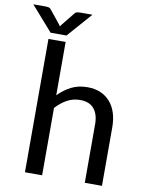

<svg xmlns="http://www.w3.org/2000/svg" viewBox="-143 -978 799 1046"><g transform="rotate(10 257.0 -454.5)"><path d="M0 0ZM69 0V-737.5H164V-442.5Q196 -475.5 235 -495.5Q274 -515.5 325 -515.5Q366.5 -515.5 398.2 -501.5Q430 -487.5 451.5 -462.2Q473 -437 484 -401.8Q495 -366.5 495 -323.5V0H400V-323.5Q400 -378.5 374.5 -409.2Q349 -440 297 -440Q258.5 -440 225.5 -422Q192.5 -404 164 -372.5V0ZM-45 -909H24Q30.5 -909 39 -907.5Q47.5 -906 54 -897L112.5 -824.5Q115.5 -819 118.5 -815.5L124.5 -824.5L182.5 -896.5Q189.5 -906 198 -907.5Q206.5 -909 213 -909H282L162.5 -773H74.5Z"/></g></svg>

Font: Lato Medium
Style: Regular
Weight: 500
Designer: Lukasz Dziedzic
Foundry: tyPoland Lukasz Dziedzic
Version: Version 2.006; 2014-01-15